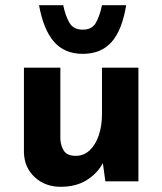

<svg xmlns="http://www.w3.org/2000/svg" viewBox="-20 -697 624 738"><path d="M213 21Q154 21 114 -15.5Q74 -52 72 -110V-437H212V-162Q214 -133 227 -115.5Q240 -98 271 -98Q302 -98 324.5 -119Q347 -140 359.5 -176.5Q372 -213 372 -259V-437H512V0H385L374 -80L376 -71Q354 -30 313 -4.5Q272 21 213 21ZM298 -490Q228 -490 187.5 -536.5Q147 -583 130 -677H223Q232 -634 247.5 -608.5Q263 -583 298 -583Q333 -583 348 -608.5Q363 -634 372 -677H465Q449 -580 408.5 -535Q368 -490 298 -490Z"/></svg>

Font: Reem Kufi Fun
Style: Bold
Weight: 700
Designer: Khaled Hosny
Version: Version 1.005